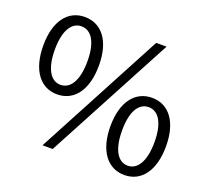

<svg xmlns="http://www.w3.org/2000/svg" viewBox="-128 -907 1177 1080"><g transform="rotate(20 460.5 -367.0)"><path d="M205 -284C306 -284 372 -369 372 -517C372 -664 306 -747 205 -747C105 -747 39 -664 39 -517C39 -369 105 -284 205 -284ZM205 -341C148 -341 108 -400 108 -517C108 -634 148 -691 205 -691C263 -691 303 -634 303 -517C303 -400 263 -341 205 -341ZM227 13H288L693 -747H631ZM716 13C816 13 882 -71 882 -219C882 -366 816 -449 716 -449C616 -449 549 -366 549 -219C549 -71 616 13 716 13ZM716 -43C658 -43 619 -102 619 -219C619 -336 658 -393 716 -393C773 -393 813 -336 813 -219C813 -102 773 -43 716 -43Z"/></g></svg>

Font: Source Han Sans TC
Style: Regular
Weight: 400
Designer: Ryoko NISHIZUKA 西塚涼子 (kana, bopomofo & ideographs); Paul D. Hunt (Latin, Greek & Cyrillic); Sandoll Communications 산돌커뮤니
Foundry: Adobe
Version: Version 2.002;hotconv 1.0.116;makeotfexe 2.5.65601